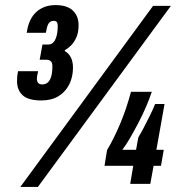

<svg xmlns="http://www.w3.org/2000/svg" viewBox="-20 -723 727 755"><path d="M60 12 582 -700H652L129 12ZM143 -328Q91 -328 69 -348.5Q47 -369 47 -404Q47 -410 47.5 -419Q48 -428 51 -443H130Q127 -431 126 -424.5Q125 -418 125 -414Q125 -403 130 -397Q135 -391 146 -391Q158 -391 167 -398Q176 -405 181 -421Q186 -437 186 -463Q186 -472 183.5 -477Q181 -482 176 -485Q171 -488 163 -488H136L147 -548H171Q181 -548 189 -555.5Q197 -563 202 -580Q207 -597 207 -622Q207 -631 203.5 -636Q200 -641 191 -641Q182 -641 176 -636Q170 -631 167 -622.5Q164 -614 162 -602L160 -594H85L87 -605Q92 -634 106 -656Q120 -678 143.5 -690.5Q167 -703 198 -703Q244 -703 266.5 -681.5Q289 -660 289 -624Q289 -596 280.5 -576.5Q272 -557 259.5 -544.5Q247 -532 235 -526V-522Q250 -514 258.5 -497.5Q267 -481 267 -457Q267 -420 252 -390.5Q237 -361 209.5 -344.5Q182 -328 143 -328ZM492 0 504 -71H391L401 -133Q427 -176 452 -235Q477 -294 495 -362H577Q569 -338 555.5 -306Q542 -274 525 -241.5Q508 -209 491.5 -180.5Q475 -152 461 -134H515L524 -183Q531 -194 543.5 -217.5Q556 -241 569 -267.5Q582 -294 590 -314H627L595 -134H624L613 -71H584L571 0Z"/></svg>

Font: Archivo ExtraCondensed ExtraBold
Style: Italic
Weight: 800
Width: 2
Italic angle: -10°
Designer: Hector Gatti
Foundry: Omnibus-Type
Version: Version 2.001